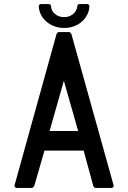

<svg xmlns="http://www.w3.org/2000/svg" viewBox="-20 -935 628 941"><path d="M448 -14Q445 -14 441.5 -17.5Q438 -21 437 -24L390 -197H198L148 -24Q147 -22 143.5 -18Q140 -14 137 -14H61Q57 -14 53.5 -18Q50 -22 51 -26L257 -768Q258 -771 261.5 -774.5Q265 -778 268 -778H319Q322 -778 325.5 -774Q329 -770 330 -768L537 -26Q538 -22 534.5 -18Q531 -14 527 -14ZM363 -293 293 -539 223 -293ZM294 -798Q268 -798 246 -806.5Q224 -815 207.5 -829Q191 -843 181 -862.5Q171 -882 170 -905Q170 -910 173.5 -912.5Q177 -915 182 -915H218Q223 -915 226.5 -912.5Q230 -910 230 -905Q231 -882 249.5 -866.5Q268 -851 294 -851Q320 -851 338.5 -866.5Q357 -882 359 -905Q359 -910 362.5 -912.5Q366 -915 371 -915H406Q418 -915 418 -904Q417 -881 407 -862Q397 -843 380.5 -828.5Q364 -814 341.5 -806Q319 -798 294 -798Z"/></svg>

Font: Kanalisirung
Style: Regular
Weight: 500
Designer: Peter Wiegel
Foundry: Peter Wiegel
Version: 1.000